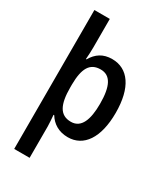

<svg xmlns="http://www.w3.org/2000/svg" viewBox="-240 -858 1033 1197"><g transform="rotate(30 276.0 -260.0)"><path d="M507 -271C507 -453 436 -551 321 -551C256 -551 213 -522 182 -469H178C180 -493 182 -527 182 -555V-760H71V240H182V14C182 -7 179 -41 177 -67H182C210 -21 257 10 323 10C436 10 507 -90 507 -271ZM394 -271C394 -157 366 -83 292 -83C212 -83 182 -145 182 -267V-288C183 -404 214 -459 291 -459C362 -459 394 -398 394 -271Z"/></g></svg>

Font: Noto Sans UI SemiCondensed Medium
Style: Regular
Weight: 500
Width: 4
Designer: Monotype Design Team
Foundry: Monotype Imaging Inc.
Version: Version 1.901